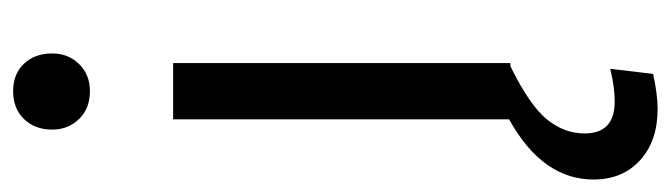

<svg xmlns="http://www.w3.org/2000/svg" viewBox="-410 -424 1047 300"><g transform="rotate(-90 114.0 -273.5)"><path d="M122 -657Q95 -657 78.5 -674Q62 -691 62 -716Q62 -743 78.5 -760Q95 -777 122 -777Q149 -777 165 -760Q181 -743 181 -716Q181 -691 164.5 -674Q148 -657 122 -657ZM78 -2V-527H166V0H161Q100 30 78 57Q56 84 56 116Q56 163 106 163Q128 163 157 156L149 223Q117 230 94 230Q44 230 14 202.5Q-16 175 -16 130Q-16 50 78 -2Z"/></g></svg>

Font: Fira Sans Condensed
Style: Regular
Weight: 400
Width: 3
Designer: Carrois Corporate & Edenspiekermann AG
Foundry: Carrois Corporate GbR & Edenspiekermann AG
Version: Version 4.202;PS 004.202;hotconv 1.0.88;makeotf.lib2.5.64775